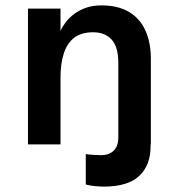

<svg xmlns="http://www.w3.org/2000/svg" viewBox="-20 -537 652 714"><path d="M365 157Q353 157 332.5 155Q312 153 299 149V36Q311 38 328.5 39Q346 40 356 40Q386 40 403 23Q420 6 420 -26V-77H541L540 7Q540 77 498 117Q456 157 365 157ZM84 0V-505H205V-422Q212 -438 225 -455Q238 -472 257 -486Q276 -500 301 -508.5Q326 -517 357 -517Q418 -517 459 -493Q500 -469 520.5 -424Q541 -379 541 -319V0H420V-303Q420 -362 395.5 -389.5Q371 -417 326 -417Q283 -417 256.5 -397Q230 -377 217.5 -339Q205 -301 205 -249V0Z"/></svg>

Font: Inclusive Sans SemiBold
Style: Regular
Weight: 600
Designer: Olivia King
Foundry: Olivia King
Version: Version 2.004